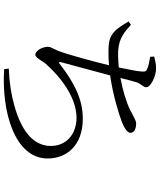

<svg xmlns="http://www.w3.org/2000/svg" viewBox="67 -890 865 1040"><g transform="rotate(90 500.0 -369.5)"><path d="M287 -750C312 -746 331 -742 347 -736C363 -731 369 -726 367 -706C366 -684 356 -631 345 -580C321 -578 298 -576 277 -576C212 -576 172 -590 114 -646L96 -633C153 -532 183 -524 267 -524C289 -524 311 -525 333 -527C314 -448 276 -306 255 -252C240 -216 233 -212 233 -196C233 -165 255 -128 275 -128C294 -128 309 -166 324 -183C396 -265 507 -351 618 -351C701 -351 770 -300 770 -212C770 -141 724 -61 547 -13C494 2 428 13 351 16L354 41C582 56 838 -15 838 -195C838 -296 769 -385 622 -385C517 -385 428 -338 335 -267C313 -249 313 -254 319 -277L388 -533C498 -549 595 -580 636 -595C672 -609 699 -626 699 -643C699 -667 670 -674 649 -674C633 -674 613 -661 576 -642C534 -621 469 -601 402 -589C411 -624 417 -650 424 -672C432 -703 452 -709 452 -729C452 -752 394 -782 349 -782C329 -782 308 -777 286 -772Z"/></g></svg>

Font: Noto Serif CJK TC
Style: Regular
Weight: 400
Designer: Ryoko NISHIZUKA 西塚涼子 (kana & ideographs); Frank Grießhammer (Latin, Greek & Cyrillic); Wenlong ZHANG 张文龙 (bopomofo); San
Foundry: Adobe
Version: Version 2.001;hotconv 1.1.0;makeotfexe 2.6.0